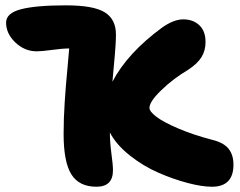

<svg xmlns="http://www.w3.org/2000/svg" viewBox="-20 -691 903 722"><path d="M342.8 11.2Q277.3 11.2 248.3 -35.4Q219.2 -82 219.2 -187Q219.2 -245.6 223.4 -308.3Q227.5 -371.1 233.2 -428.7Q238.8 -486.3 240.2 -508.8Q216.3 -508.8 176.5 -503.4Q136.7 -498 118.2 -498Q72.8 -498 37.8 -531.2Q2.9 -564.5 2.9 -606Q2.9 -641.6 58.8 -656.2Q114.7 -670.9 228 -670.9Q331.5 -670.9 373.8 -644.8Q416 -618.7 416 -561Q416 -544.4 414.6 -522Q413.1 -499.5 411.6 -481.7Q410.2 -463.9 407.2 -432.9Q404.3 -401.9 402.8 -383.8Q459 -491.2 588.9 -586.9Q633.3 -618.2 668.9 -618.2Q706.1 -618.2 729.5 -596.2Q752.9 -574.2 752.9 -533.2Q752.9 -500.5 737.5 -475.8Q722.2 -451.2 687 -428.2Q632.3 -396 587.2 -352.5Q542 -309.1 542 -285.2Q542 -272 567.6 -252.2Q593.3 -232.4 649.4 -208.3Q705.6 -184.1 778.8 -165Q820.8 -154.8 839.4 -131.8Q857.9 -108.9 857.9 -71.8Q857.9 11.2 776.9 11.2Q739.7 11.2 685.8 -2.9Q631.8 -17.1 575.2 -41.7Q518.6 -66.4 467.8 -106.7Q417 -147 393.1 -192.9Q393.1 -157.7 398.9 -114Q404.8 -70.3 404.8 -50.8Q404.8 11.2 342.8 11.2Z"/></svg>

Font: Shantell Sans Irregular
Style: Regular
Weight: 800
Designer: Stephen Nixon, Anya Danilova, Shantell Martin
Foundry: Arrow Type
Version: Version 1.006;[9816181b4]